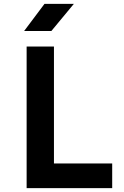

<svg xmlns="http://www.w3.org/2000/svg" viewBox="-20 -970 640 990"><path d="M117.3 0V-730H258.2V-127H558.5V0ZM104.3 -810 209.4 -950H360.8L244.7 -810Z"/></svg>

Font: JetBrains Mono
Style: Regular
Weight: 400
Monospace: yes
Designer: Philipp Nurullin, Konstantin Bulenkov
Foundry: JetBrains
Version: Version 2.305